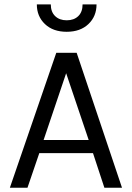

<svg xmlns="http://www.w3.org/2000/svg" viewBox="-20 -874 614 894"><path d="M26 0 242 -628H337L548 0H466L413 -161H163L108 0ZM183 -222H393L288 -533ZM290.5 -726Q227 -726 189.2 -762Q151.5 -798 151.5 -853.5H216.5Q216.5 -818.5 236.8 -799Q257 -779.5 290.5 -779.5Q324.5 -779.5 344.5 -799Q364.5 -818.5 364.5 -853.5H429.5Q429.5 -798 391.8 -762Q354 -726 290.5 -726Z"/></svg>

Font: Karla
Style: Regular
Weight: 400
Designer: Jonathan Pinhorn
Version: Version 2.004;gftools[0.9.33]